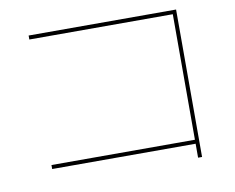

<svg xmlns="http://www.w3.org/2000/svg" viewBox="-80 -814 1160 949"><g transform="rotate(-10 500.0 -340.0)"><path d="M840 30V-40H120V-60H840V-690H120V-710H860V30Z"/></g></svg>

Font: M PLUS 1 Thin Thin
Style: Regular
Weight: 250
Version: Version 1.001